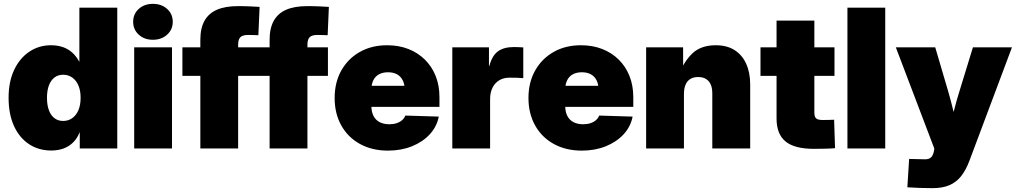

<svg xmlns="http://www.w3.org/2000/svg" viewBox="-20 -767 5248 992"><path d="M245.1 10.7Q179.7 10.7 129.9 -22.2Q80.1 -55.2 52.2 -116.2Q24.4 -177.2 24.4 -261.7Q24.4 -345.2 53.2 -406Q82 -466.8 131.6 -500Q181.2 -533.2 243.2 -533.2Q278.3 -533.2 305.7 -523.4Q333 -513.7 353.8 -494.9Q374.5 -476.1 389.2 -448.7H390.1V-727.5H585.9V0H392.1V-82H390.6Q379.4 -52.7 358.4 -31.7Q337.4 -10.7 308.8 0Q280.3 10.7 245.1 10.7ZM306.2 -142.1Q333 -142.1 353.5 -156.7Q374 -171.4 385.3 -198.2Q396.5 -225.1 396.5 -261.7Q396.5 -298.3 385.3 -325Q374 -351.6 353.5 -366.2Q333 -380.9 306.2 -380.9Q279.8 -380.9 261 -366.2Q242.2 -351.6 232.4 -325Q222.7 -298.3 222.7 -261.7Q222.7 -225.1 232.4 -198.2Q242.2 -171.4 261 -156.7Q279.8 -142.1 306.2 -142.1Z M673.3 0V-522.5H868.7V0ZM770 -561.5Q725.6 -561.5 696.8 -587.9Q668 -614.3 668 -654.3Q668 -694.8 696.8 -720.9Q725.6 -747.1 770 -747.1Q814.5 -747.1 843.5 -720.9Q872.6 -694.8 872.6 -654.3Q872.6 -614.3 843.5 -587.9Q814.5 -561.5 770 -561.5Z M1316.4 -522.5V-375H922.4V-522.5ZM1015.1 0V-561.5Q1015.1 -621.1 1036.6 -659.7Q1058.1 -698.2 1101.1 -716.8Q1144 -735.4 1210 -735.4Q1244.1 -735.4 1275.6 -733.9Q1307.1 -732.4 1321.3 -731.4L1314.9 -585Q1306.6 -585.4 1290.8 -585.9Q1274.9 -586.4 1262.2 -586.4Q1233.4 -586.4 1221.9 -574.7Q1210.4 -563 1210.4 -536.6V0Z M1674.3 -522.5V-375H1280.3V-522.5ZM1373 0V-561.5Q1373 -621.1 1394.5 -659.7Q1416 -698.2 1459 -716.8Q1502 -735.4 1567.9 -735.4Q1602.1 -735.4 1633.5 -733.9Q1665 -732.4 1679.2 -731.4L1672.9 -585Q1664.6 -585.4 1648.7 -585.9Q1632.8 -586.4 1620.1 -586.4Q1591.3 -586.4 1579.8 -574.7Q1568.4 -563 1568.4 -536.6V0Z M1984.4 11.2Q1902.8 11.2 1840.3 -22.9Q1777.8 -57.1 1743.4 -118.7Q1709 -180.2 1709 -260.7Q1709 -341.3 1743.4 -402.6Q1777.8 -463.9 1838.9 -498.5Q1899.9 -533.2 1980 -533.2Q2040.5 -533.2 2089.8 -513.9Q2139.2 -494.6 2175.3 -459Q2211.4 -423.3 2231 -374.3Q2250.5 -325.2 2250.5 -265.1V-214.8H1767.1V-323.7H2161.1L2070.8 -303.7Q2070.8 -332.5 2060.5 -352.5Q2050.3 -372.6 2031.2 -383.1Q2012.2 -393.6 1984.9 -393.6Q1957.5 -393.6 1938.2 -383.1Q1918.9 -372.6 1908.9 -352.5Q1898.9 -332.5 1898.9 -303.7V-219.2Q1898.9 -189 1909.9 -167.7Q1920.9 -146.5 1941.9 -135.7Q1962.9 -125 1991.2 -125Q2012.2 -125 2028.8 -130.4Q2045.4 -135.7 2057.1 -145.8Q2068.8 -155.8 2074.2 -169.9L2247.1 -164.6Q2236.8 -112.3 2200.4 -73Q2164.1 -33.7 2108.4 -11.2Q2052.7 11.2 1984.4 11.2Z M2316.9 0V-522.5H2506.3V-426.3H2508.3Q2522.5 -480 2553 -502Q2583.5 -523.9 2634.3 -523.9Q2648.4 -523.9 2660.2 -523.4Q2671.9 -522.9 2683.6 -522V-363.3Q2672.4 -364.7 2651.1 -365.2Q2629.9 -365.7 2611.8 -365.7Q2582 -365.7 2559.6 -352.3Q2537.1 -338.9 2524.7 -314Q2512.2 -289.1 2512.2 -255.4V0Z M2985.8 11.2Q2904.3 11.2 2841.8 -22.9Q2779.3 -57.1 2744.9 -118.7Q2710.4 -180.2 2710.4 -260.7Q2710.4 -341.3 2744.9 -402.6Q2779.3 -463.9 2840.3 -498.5Q2901.4 -533.2 2981.4 -533.2Q3042 -533.2 3091.3 -513.9Q3140.6 -494.6 3176.8 -459Q3212.9 -423.3 3232.4 -374.3Q3252 -325.2 3252 -265.1V-214.8H2768.6V-323.7H3162.6L3072.3 -303.7Q3072.3 -332.5 3062 -352.5Q3051.8 -372.6 3032.7 -383.1Q3013.7 -393.6 2986.3 -393.6Q2959 -393.6 2939.7 -383.1Q2920.4 -372.6 2910.4 -352.5Q2900.4 -332.5 2900.4 -303.7V-219.2Q2900.4 -189 2911.4 -167.7Q2922.4 -146.5 2943.4 -135.7Q2964.4 -125 2992.7 -125Q3013.7 -125 3030.3 -130.4Q3046.9 -135.7 3058.6 -145.8Q3070.3 -155.8 3075.7 -169.9L3248.5 -164.6Q3238.3 -112.3 3201.9 -73Q3165.5 -33.7 3109.9 -11.2Q3054.2 11.2 2985.8 11.2Z M3513.7 -280.8V0H3318.4V-522.5H3509.3L3509.8 -380.9H3488.8Q3511.7 -446.8 3556.2 -490Q3600.6 -533.2 3678.2 -533.2Q3735.8 -533.2 3775.4 -508.1Q3814.9 -482.9 3835.4 -437.3Q3856 -391.6 3856 -330.1V0H3660.2V-287.1Q3660.2 -326.2 3641.1 -347.7Q3622.1 -369.1 3586.9 -369.1Q3564 -369.1 3547.4 -359.4Q3530.8 -349.6 3522.2 -329.8Q3513.7 -310.1 3513.7 -280.8Z M4291.5 -522.5V-375H3909.2V-522.5ZM3992.2 -660.6H4187.5V-185.5Q4187.5 -164.1 4196.5 -155.5Q4205.6 -147 4231 -147Q4243.2 -147 4262.7 -147.5Q4282.2 -147.9 4289.6 -148.4L4294.4 -1.5Q4276.9 0.5 4246.6 1.2Q4216.3 2 4184.6 2Q4085 2 4038.6 -36.1Q3992.2 -74.2 3992.2 -154.8Z M4553.7 -727.5V0H4358.4V-727.5Z M4668 200.7 4677.2 54.2 4743.7 55.7Q4765.1 57.6 4777.6 53.5Q4790 49.3 4796.6 38.3Q4803.2 27.3 4806.2 9.8L4807.1 0L4608.4 -522.5H4812L4878.4 -296.9Q4894 -243.7 4906.7 -189.9Q4919.4 -136.2 4932.6 -80.1H4881.3Q4894 -136.2 4907.5 -190.2Q4920.9 -244.1 4937.5 -296.9L5006.8 -522.5H5208.5L4989.3 62Q4971.2 110.8 4946.3 142.6Q4921.4 174.3 4885.5 189.7Q4849.6 205.1 4798.3 205.1Q4765.6 205.1 4731.7 203.9Q4697.8 202.6 4668 200.7Z"/></svg>

Font: Inter 28pt Black
Style: Regular
Weight: 900
Designer: Rasmus Andersson
Foundry: rsms
Version: Version 4.001;git-66647c0bb